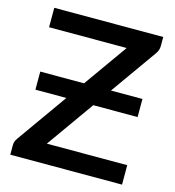

<svg xmlns="http://www.w3.org/2000/svg" viewBox="-107 -811 822 902"><g transform="rotate(15 303.5 -360.0)"><path d="M576 -720H46V-625.5H423.5L273 -413.5H60V-325.5H210.5L36 -79.5C28.7 -69.2 25 -58 25 -46V0H568.5V-94.5H177.5L341.5 -325.5H557V-413.5H404L564 -639C572 -650.3 576 -662.8 576 -676.5Z"/></g></svg>

Font: Lato Semibold
Style: Regular
Weight: 600
Designer: Lukasz Dziedzic
Foundry: tyPoland Lukasz Dziedzic
Version: Version 2.006; 2014-01-15